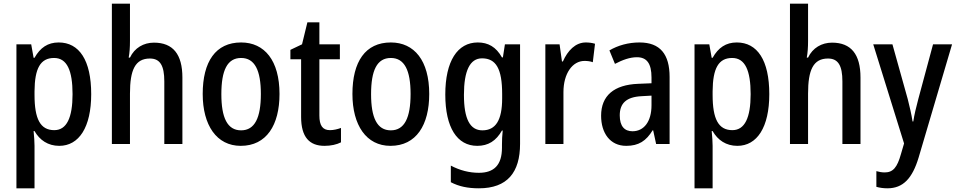

<svg xmlns="http://www.w3.org/2000/svg" viewBox="-20 -780 5180 1040"><path d="M298 -550C239 -550 198 -522 167 -467H162L149 -540H69V240H167V10C167 -11 165 -40 162 -70H167C195 -21 240 10 301 10C408 10 474 -91 474 -270C474 -454 409 -550 298 -550ZM273 -466C343 -466 373 -398 373 -270C373 -142 341 -75 274 -75C198 -75 167 -136 167 -266V-286C168 -410 199 -466 273 -466Z M684 -558V-760H586V0H684V-273C684 -401 712 -463 792 -463C847 -463 870 -425 870 -339V0H968V-360C968 -486 917 -549 814 -549C758 -549 709 -521 684 -468H677C682 -493 684 -525 684 -558Z M1494 -271C1494 -452 1413 -550 1286 -550C1148 -550 1078 -446 1078 -271C1078 -102 1153 10 1284 10C1424 10 1494 -103 1494 -271ZM1179 -270C1179 -399 1211 -466 1286 -466C1360 -466 1393 -399 1393 -271C1393 -142 1360 -74 1286 -74C1211 -74 1179 -143 1179 -270Z M1767 -75C1727 -75 1710 -101 1710 -154V-459H1821V-540H1710V-659H1645L1616 -540L1553 -510V-459H1611V-147C1611 -36 1657 10 1738 10C1772 10 1804 3 1827 -9V-87C1808 -80 1787 -75 1767 -75Z M2305 -271C2305 -452 2224 -550 2097 -550C1959 -550 1889 -446 1889 -271C1889 -102 1964 10 2095 10C2235 10 2305 -103 2305 -271ZM1990 -270C1990 -399 2022 -466 2097 -466C2171 -466 2204 -399 2204 -271C2204 -142 2171 -74 2097 -74C2022 -74 1990 -143 1990 -270Z M2568 -550C2458 -550 2392 -449 2392 -268C2392 -89 2456 10 2565 10C2625 10 2667 -17 2699 -73H2703C2700 -48 2699 -16 2699 4V20C2699 115 2655 156 2574 156C2522 156 2471 143 2422 117V207C2466 230 2514 240 2574 240C2728 240 2797 154 2797 -1V-540H2715L2704 -469H2699C2667 -526 2624 -550 2568 -550ZM2591 -464C2667 -464 2700 -407 2700 -271V-247C2700 -129 2665 -74 2593 -74C2526 -74 2493 -135 2493 -266C2493 -396 2525 -464 2591 -464Z M3153 -550C3097 -550 3055 -506 3029 -447H3024L3011 -540H2934V0H3032V-281C3032 -382 3081 -450 3146 -450C3162 -450 3178 -448 3191 -443L3203 -543C3187 -548 3169 -550 3153 -550Z M3444 -550C3383 -550 3327 -534 3281 -507L3311 -434C3353 -456 3392 -470 3430 -470C3483 -470 3509 -437 3509 -360V-329L3437 -326C3306 -321 3236 -262 3236 -153C3236 -60 3284 10 3372 10C3440 10 3480 -17 3515 -74H3518L3534 0H3607V-363C3607 -486 3556 -550 3444 -550ZM3456 -259 3509 -262V-210C3509 -120 3467 -69 3406 -69C3363 -69 3337 -96 3337 -155C3337 -220 3372 -255 3456 -259Z M3971 -550C3912 -550 3871 -522 3840 -467H3835L3822 -540H3742V240H3840V10C3840 -11 3838 -40 3835 -70H3840C3868 -21 3913 10 3974 10C4081 10 4147 -91 4147 -270C4147 -454 4082 -550 3971 -550ZM3946 -466C4016 -466 4046 -398 4046 -270C4046 -142 4014 -75 3947 -75C3871 -75 3840 -136 3840 -266V-286C3841 -410 3872 -466 3946 -466Z M4357 -558V-760H4259V0H4357V-273C4357 -401 4385 -463 4465 -463C4520 -463 4543 -425 4543 -339V0H4641V-360C4641 -486 4590 -549 4487 -549C4431 -549 4382 -521 4357 -468H4350C4355 -493 4357 -525 4357 -558Z M4710 -540 4877 -3 4860 55C4840 126 4818 154 4772 154C4757 154 4740 151 4727 147V232C4745 237 4764 240 4787 240C4872 240 4922 186 4956 73L5137 -540H5034L4954 -243C4942 -198 4932 -156 4927 -122H4923C4917 -162 4907 -203 4897 -243L4814 -540Z"/></svg>

Font: Noto Sans Armenian Condensed Medium
Style: Regular
Weight: 500
Width: 3
Designer: Monotype Design Team
Foundry: Monotype Imaging Inc.
Version: Version 2.008